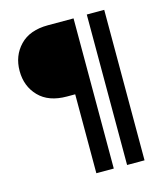

<svg xmlns="http://www.w3.org/2000/svg" viewBox="-115 -803 847 966"><g transform="rotate(-15 308.0 -320.0)"><path d="M357.9 71.3H267.1V-339.8H224.6Q129.4 -339.8 78.4 -392.6Q27.3 -445.3 27.3 -525.4Q27.3 -604.5 78.4 -657.7Q129.4 -710.9 224.6 -710.9H357.9ZM427.2 -712.4H518.1V71.3H427.2Z"/></g></svg>

Font: RobotoFlex
Style: Regular
Weight: 400
Designer: Berlow after Robertson
Foundry: Google
Version: Version 2.136